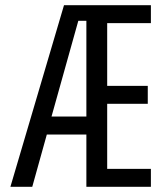

<svg xmlns="http://www.w3.org/2000/svg" viewBox="-20 -718 640 738"><path d="M312 -201H160L104 0H20L226 -698H560V-629H392V-388H548V-319H392V-69H560V0H312ZM281 -638 178 -270H312V-638Z"/></svg>

Font: PlemolJP35 Console
Style: Regular
Weight: 400
Version: v2.0.3; ttfautohint (v1.8.4.7-5d5b-dirty) -l 6 -r 45 -G 200 